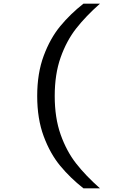

<svg xmlns="http://www.w3.org/2000/svg" viewBox="-20 -821 660 1041"><path d="M521.8 200H432.3Q361.2 144 306.8 78.4Q252.3 12.8 217 -81.9Q181.7 -176.7 181.7 -300.5Q181.7 -423.8 217 -518.6Q252.3 -613.3 306.8 -679.3Q361.3 -745.3 432.3 -801H521.8Q445 -733 392.8 -666.4Q340.7 -599.8 308.7 -509.4Q276.7 -419 276.7 -300.5Q276.7 -182 308.7 -91.6Q340.7 -1.2 392.8 65.4Q445 132 521.8 200Z"/></svg>

Font: Monaspace Xenon Var ExtraLight
Style: Regular
Weight: 200
Designer: Riley Cran and the Lettermatic Team
Version: Version 1.200 (Monaspace Xenon Var)